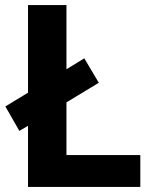

<svg xmlns="http://www.w3.org/2000/svg" viewBox="-20 -734 605 754"><path d="M90 0V-240L56 -220L1 -316L90 -370V-714H241V-462L311 -505L368 -409L241 -332V-125H531V0Z"/></svg>

Font: Noto IKEA Latin
Style: Bold
Weight: 700
Designer: Monotype Design Team
Foundry: Monotype Imaging Inc.
Version: Version 1.0